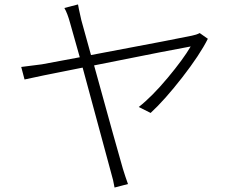

<svg xmlns="http://www.w3.org/2000/svg" viewBox="-20 -800 1040 852"><path d="M866.2 -653.3 902.3 -627.9Q867.2 -557.6 789.1 -457Q710.9 -356.4 648.4 -298.8L595.7 -325.2Q655.3 -372.1 724.1 -454.6Q793 -537.1 826.2 -593.8Q762.7 -583 397.5 -509.8Q500 -137.7 525.4 -50.8Q535.2 -18.6 547.9 16.6L488.3 32.2Q483.4 1 471.7 -38.1Q469.7 -46.9 346.7 -500Q133.8 -458 88.9 -447.3L74.2 -502.9Q138.7 -510.7 166 -514.6L334 -545.9Q295.9 -682.6 291 -698.2Q279.3 -741.2 265.6 -764.6L326.2 -780.3Q327.1 -771.5 340.8 -710.9L383.8 -555.7Q793 -632.8 831.1 -641.6Q851.6 -645.5 866.2 -653.3Z"/></svg>

Font: Gen Shin Gothic Monospace Light
Style: Regular
Weight: 300
Designer: [Source Han Sans]
Ryoko NISHIZUKA  (kana & ideographs); Paul D. Hunt (Latin, Greek & Cyrillic); Wenlong ZHANG  (bopomofo
Version: Version 1.002.20150607